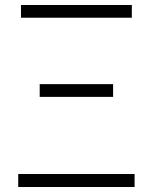

<svg xmlns="http://www.w3.org/2000/svg" viewBox="-20 -749 611 769"><path d="M64 -678H508V-729H64ZM139 -361H433V-412H139ZM53 0H519V-52H53Z"/></svg>

Font: Spoqa Han Sans Neo Light
Style: Regular
Weight: 300
Designer: [Spoqa Han Sans Neo] Dong-huui Kim  Younghwa Kang  Yujin Lee  [Noto Sans] Ryoko NISHIZUKA  (kana & ideographs); Paul D. 
Foundry: Spoqa (http://www.spoqa-han-sans.com)
Version: Version 1.000